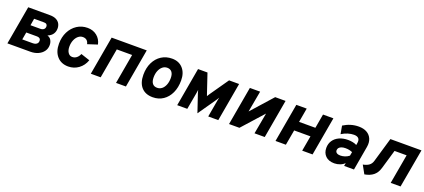

<svg xmlns="http://www.w3.org/2000/svg" viewBox="44 -1450 5275 2390"><g transform="rotate(20 2682.0 -255.0)"><path d="M65.5 0 155.5 -511H442Q494.5 -511 527 -494Q559.5 -477 574.5 -449Q589.5 -421 589.5 -387.5Q589.5 -345 568.2 -313.5Q547 -282 500.5 -262.5Q537 -251.5 552.5 -222.2Q568 -193 568 -160Q568 -112 541.8 -76Q515.5 -40 470.8 -20Q426 0 369.5 0ZM222.5 -109.5H361Q383 -109.5 398.8 -116.2Q414.5 -123 423 -135.2Q431.5 -147.5 431.5 -165Q431.5 -177.5 426.5 -187.2Q421.5 -197 409.2 -202.2Q397 -207.5 376.5 -207.5H240ZM258.5 -310.5H388.5Q417 -310.5 433.5 -324.5Q450 -338.5 450 -363Q450 -380.5 439.2 -391Q428.5 -401.5 404 -401.5H273.5Z M873 12Q780 12 725 -49.8Q670 -111.5 670 -216Q670 -304.5 705 -373.8Q740 -443 801.2 -483Q862.5 -523 940 -523Q1012.5 -523 1063.8 -482Q1115 -441 1130 -371.5L1001 -329.5Q994.5 -362 974.5 -378.8Q954.5 -395.5 923 -395.5Q889.5 -395.5 862.5 -373Q835.5 -350.5 819.8 -312.5Q804 -274.5 804 -227Q804 -177 825 -146.8Q846 -116.5 880.5 -116.5Q912 -116.5 937 -135.8Q962 -155 976.5 -190.5L1095.5 -151Q1069.5 -76 1009.5 -32Q949.5 12 873 12Z M1170.5 0 1260.5 -511H1725.5L1635.5 0H1504.5L1574 -395H1371L1301 0Z M1992.5 12Q1896 12 1842.8 -46.8Q1789.5 -105.5 1789.5 -213Q1789.5 -305 1823.8 -374.8Q1858 -444.5 1918.8 -483.8Q1979.5 -523 2059.5 -523Q2149.5 -523 2202.8 -463.8Q2256 -404.5 2256 -305Q2256 -211 2222.8 -139.5Q2189.5 -68 2130.2 -28Q2071 12 1992.5 12ZM2004.5 -117.5Q2040 -117.5 2067 -139.2Q2094 -161 2109.2 -200Q2124.5 -239 2124.5 -289.5Q2124.5 -340.5 2102.8 -368Q2081 -395.5 2040.5 -395.5Q2005.5 -395.5 1978.5 -373.2Q1951.5 -351 1936 -312.8Q1920.5 -274.5 1920.5 -225Q1920.5 -172.5 1942 -145Q1963.5 -117.5 2004.5 -117.5Z M2586 9 2507 -225Q2504.5 -234 2501.5 -244.2Q2498.5 -254.5 2495 -268Q2493.5 -256 2491.5 -242Q2489.5 -228 2487 -214L2448.5 0H2315L2405 -511H2530L2613.5 -263Q2616.5 -254.5 2619.5 -246.5Q2622.5 -238.5 2624 -232Q2630 -241.5 2636 -251Q2642 -260.5 2649.5 -271.5L2816 -511H2949L2859 0H2726L2765 -222.5Q2767 -233 2769.2 -243.2Q2771.5 -253.5 2774.5 -266.5Q2766 -251 2756 -236.5Q2746 -222 2739 -211.5Z M3001.5 0 3091.5 -511H3227.5L3176.5 -230L3427 -511H3564.5L3474.5 0H3339L3390 -280L3139 0Z M3617 0 3707 -511H3844.5L3811.5 -323.5H4027.5L4060.5 -511H4198L4108 0H3970.5L4006.5 -202.5H3790.5L3754.5 0Z M4398.5 12Q4323 12 4281.8 -28.8Q4240.5 -69.5 4240.5 -136Q4240.5 -191.5 4268.5 -233.2Q4296.5 -275 4347 -298Q4397.5 -321 4465 -321Q4496.5 -321 4528.2 -314.2Q4560 -307.5 4578.5 -296L4582.5 -318Q4591.5 -362 4573 -384.2Q4554.5 -406.5 4510 -406.5Q4472 -406.5 4430.2 -393.8Q4388.5 -381 4349 -356L4330 -463Q4377.5 -493 4427.8 -508Q4478 -523 4532 -523Q4596 -523 4640 -497.8Q4684 -472.5 4703.2 -426.8Q4722.5 -381 4712.5 -321L4656.5 0H4526L4533 -40.5Q4511.5 -17 4474.5 -2.5Q4437.5 12 4398.5 12ZM4435.5 -105Q4465.5 -105 4496.2 -115.2Q4527 -125.5 4551 -145L4560 -195Q4543.5 -203 4519.8 -208.2Q4496 -213.5 4468.5 -213.5Q4438 -213.5 4416.2 -205.8Q4394.5 -198 4382.8 -184Q4371 -170 4371 -151Q4371 -129.5 4388.2 -117.2Q4405.5 -105 4435.5 -105Z M4798.5 13 4738.5 -95.5Q4788.5 -105 4817.8 -126.5Q4847 -148 4858.5 -188L4953 -511H5364.5L5273.5 0H5143L5212 -390H5052L4978 -137.5Q4958.5 -70.5 4914 -34.8Q4869.5 1 4798.5 13Z"/></g></svg>

Font: Overpass ExtraBold
Style: Italic
Weight: 800
Italic angle: -10°
Designer: Delve Withrington, Dave Bailey, Thomas Jockin
Foundry: Delve Fonts LLC
Version: Version 4.000